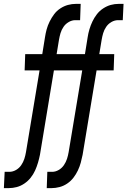

<svg xmlns="http://www.w3.org/2000/svg" viewBox="-42 -755 662 990"><path d="M-22 215 -18 131H6Q24 131 40.5 121.5Q57 112 67.5 96.5Q78 81 83.5 64Q89 47 92 29L162 -392H85L88 -476H176L190 -563Q193 -583 198.5 -603.5Q204 -624 214 -644Q224 -664 237 -681.5Q250 -699 269 -711.5Q288 -724 308.5 -729.5Q329 -735 349 -735H374L371 -651H346Q329 -651 312.5 -641.5Q296 -632 285.5 -616.5Q275 -601 270 -584Q265 -567 262 -549L250 -476H396L410 -563Q413 -583 419 -603.5Q425 -624 434.5 -644Q444 -664 457.5 -681.5Q471 -699 490 -711.5Q509 -724 529 -729.5Q549 -735 570 -735H595L591 -651H567Q549 -651 532.5 -641.5Q516 -632 505.5 -616.5Q495 -601 490 -584Q485 -567 482 -549L470 -476H547L544 -392H456L384 43Q380 63 374.5 83.5Q369 104 359.5 124Q350 144 336.5 161.5Q323 179 304.5 191.5Q286 204 265 209.5Q244 215 224 215H199L202 131H227Q244 131 260.5 121.5Q277 112 287.5 96.5Q298 81 303.5 64Q309 47 312 29L382 -392H236L164 43Q160 63 154 83.5Q148 104 139 124Q130 144 116 161.5Q102 179 83.5 191.5Q65 204 44.5 209.5Q24 215 3 215Z"/></svg>

Font: Iosevka HT Medium Extended
Style: Italic
Weight: 500
Width: 7
Italic angle: -9°
Monospace: yes
Designer: Belleve Invis
Foundry: Belleve Invis
Version: Version 32.3.0; ttfautohint (v1.8.4)